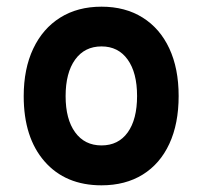

<svg xmlns="http://www.w3.org/2000/svg" viewBox="-20 -543 606 575"><path d="M284 12Q176 12 113.5 -59.5Q51 -131 51 -255Q51 -337 79.5 -397.2Q108 -457.5 160.2 -490.2Q212.5 -523 284 -523Q355 -523 407 -490.5Q459 -458 487 -398Q515 -338 515 -255.5Q515 -172.5 487.2 -112.5Q459.5 -52.5 407.5 -20.2Q355.5 12 284 12ZM284 -107.5Q334.5 -107.5 362.5 -146.5Q390.5 -185.5 390.5 -255.5Q390.5 -325.5 362.2 -364.8Q334 -404 284 -404Q233.5 -404 205 -364.5Q176.5 -325 176.5 -255Q176.5 -186 205 -146.8Q233.5 -107.5 284 -107.5Z"/></svg>

Font: Undotted
Style: Bold
Weight: 700
Designer: Delve Withrington, Dave Bailey, Thomas Jockin
Foundry: Delve Fonts LLC
Version: Version 4.000